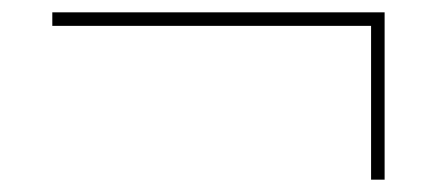

<svg xmlns="http://www.w3.org/2000/svg" viewBox="-20 -409 710 312"><path d="M583 -117V-379L594 -367H65V-389H605V-117Z"/></svg>

Font: Lexend Deca Thin
Style: Regular
Weight: 250
Designer: Bonnie Shaver-Troup, Thomas Jockin
Foundry: Lexend
Version: Version 1.007